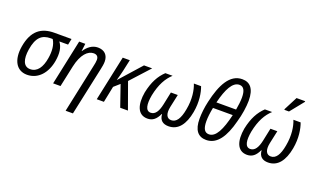

<svg xmlns="http://www.w3.org/2000/svg" viewBox="-99 -1341 3532 2146"><g transform="rotate(20 1667.0 -268.0)"><path d="M208 10C342 10 432 -98 457 -245C473 -339 463 -411 422 -464H526L541 -536H338C184 -536 80 -465 47 -268C19 -101 82 10 208 10ZM221 -61C139 -61 113 -143 132 -263C156 -412 216 -464 320 -464H343C380 -408 385 -329 371 -247C353 -134 304 -61 221 -61Z M875 -335 753 240H840L963 -333C969 -361 976 -395 976 -425C976 -504 928 -548 852 -548C783 -548 730 -502 696 -449H693L704 -538H631L517 0H605L659 -252C692 -405 762 -471 829 -471C866 -471 887 -453 887 -413C887 -392 882 -366 875 -335Z M1036 0H1121L1160 -192L1228 -252L1315 0H1407L1295 -311L1500 -536H1403L1175 -280H1173C1182 -313 1195 -356 1204 -398L1234 -536H1150Z M1641 10C1701 10 1742 -22 1775 -93H1779C1783 -22 1825 10 1891 10C2007 10 2075 -83 2103 -236C2126 -362 2107 -470 2082 -536H1996C2023 -470 2041 -364 2017 -238C1996 -120 1957 -64 1897 -64C1845 -64 1819 -111 1838 -201L1871 -354H1789L1757 -201C1739 -117 1708 -64 1653 -64C1590 -64 1579 -140 1599 -251C1627 -388 1676 -475 1743 -536H1657C1589 -472 1541 -386 1514 -255C1488 -105 1522 10 1641 10Z M2190 -188C2190 -55 2242 10 2339 10C2469 10 2548 -113 2597 -305C2623 -393 2638 -495 2638 -564C2638 -710 2580 -767 2490 -767C2342 -767 2263 -612 2215 -398C2198 -325 2190 -250 2190 -188ZM2305 -424C2346 -593 2401 -697 2481 -697C2531 -697 2555 -655 2555 -572C2555 -532 2549 -479 2539 -424ZM2271 -190C2271 -234 2277 -288 2290 -353H2525C2482 -169 2429 -60 2347 -60C2296 -60 2271 -100 2271 -190Z M3046 -606H3102L3231 -766L3233 -776H3130L3048 -617ZM2825 10C2885 10 2926 -22 2959 -93H2963C2967 -22 3009 10 3075 10C3191 10 3259 -83 3287 -236C3310 -362 3291 -470 3266 -536H3180C3207 -470 3225 -364 3201 -238C3180 -120 3141 -64 3081 -64C3029 -64 3003 -111 3022 -201L3055 -354H2973L2941 -201C2923 -117 2892 -64 2837 -64C2774 -64 2763 -140 2783 -251C2811 -388 2860 -475 2927 -536H2841C2773 -472 2725 -386 2698 -255C2672 -105 2706 10 2825 10Z"/></g></svg>

Font: Noto Sans SemiCondensed
Style: Italic
Weight: 400
Width: 4
Italic angle: -12°
Designer: Monotype Design Team
Foundry: Monotype Imaging Inc.
Version: Version 2.013